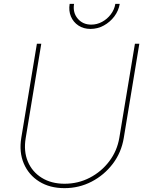

<svg xmlns="http://www.w3.org/2000/svg" viewBox="-20 -951 749 981"><path d="M309.6 10.3Q234.4 10.3 180.4 -23.4Q126.5 -57.1 101.6 -115.5Q76.7 -173.8 88.9 -247.6L168.5 -727.5H190.9L111.3 -245.6Q100.1 -178.2 122.3 -125.5Q144.5 -72.8 193.4 -42.5Q242.2 -12.2 310.1 -12.2Q379.4 -12.2 438.7 -43Q498 -73.7 538.3 -127Q578.6 -180.2 589.8 -247.6L669.4 -727.5H691.9L612.3 -245.6Q600.1 -171.9 556.2 -114Q512.2 -56.2 448 -22.9Q383.8 10.3 309.6 10.3ZM442.4 -803.2Q406.7 -803.2 380.6 -820.6Q354.5 -837.9 342.3 -866.9Q330.1 -896 335.9 -931.2H358.4Q351.1 -886.7 377 -856Q402.8 -825.2 446.3 -825.2Q475.6 -825.2 501.7 -839.4Q527.8 -853.5 546.1 -877.7Q564.5 -901.9 569.3 -931.2H591.8Q585.9 -896 564 -866.9Q542 -837.9 510.3 -820.6Q478.5 -803.2 442.4 -803.2Z"/></svg>

Font: Inter 17pt Thin
Style: Italic
Weight: 250
Italic angle: -9.3988°
Version: Version 4.001;git-66647c0bb